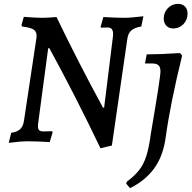

<svg xmlns="http://www.w3.org/2000/svg" viewBox="-20 -730 991 992"><path d="M564 -545Q568 -588 537 -588L502 -587L500 -592L514 -642Q583 -638 618 -638Q659 -638 721 -646L710 -593Q677 -588 659.5 -573.5Q642 -559 638 -530L558 22L499 36Q369 -236 235 -481H229L177 -92Q176 -87 176 -78Q176 -63 182.5 -57Q189 -51 204 -51L249 -52L252 -47L237 4Q167 0 127 0Q85 0 25 8L38 -44Q68 -48 84 -62.5Q100 -77 104 -107L168 -532Q169 -537 169 -546Q169 -568 152.5 -578Q136 -588 94 -593L91 -600L103 -643Q164 -638 197 -638Q231 -638 272 -642Q383 -411 512 -174H518ZM826 -634Q826 -666 847.5 -688Q869 -710 900 -710Q922 -710 935.5 -696.5Q949 -683 949 -660Q949 -627 927.5 -605Q906 -583 875 -583Q853 -583 839.5 -597Q826 -611 826 -634ZM652 242 632 219 635 209Q674 180 698 150Q722 120 736 76Q750 32 759 -37Q809 -329 809 -361Q809 -383 799 -392.5Q789 -402 767 -402H729L738 -449Q801 -449 910 -456L921 -443Q860 -195 836 -20Q823 76 777 139.5Q731 203 652 242Z"/></svg>

Font: Alegreya Medium
Style: Italic
Weight: 500
Italic angle: -7°
Designer: Juan Pablo del Peral
Foundry: Huerta Tipografica
Version: Version 2.008; ttfautohint (v1.8)